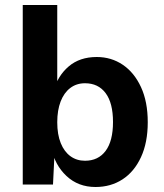

<svg xmlns="http://www.w3.org/2000/svg" viewBox="-20 -738 656 768"><path d="M362 10Q293 10 246 -34Q199 -78 186 -145L200 -163L192 0H71V-718H209V-356L195 -376Q211 -435 255 -472.5Q299 -510 367 -510Q425 -510 471 -479Q517 -448 544 -389.5Q571 -331 571 -249Q571 -168 544 -109.5Q517 -51 470 -20.5Q423 10 362 10ZM320 -95Q373 -95 402.5 -134.5Q432 -174 432 -250Q432 -326 402.5 -365.5Q373 -405 320 -405Q286 -405 261 -386Q236 -367 222.5 -332Q209 -297 209 -249Q209 -200 223 -165.5Q237 -131 262 -113Q287 -95 320 -95Z"/></svg>

Font: Kantumruy Pro SemiBold
Style: Regular
Weight: 600
Version: Version 1.002